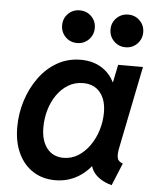

<svg xmlns="http://www.w3.org/2000/svg" viewBox="-53 -791 691 843"><g transform="rotate(5 292.0 -369.0)"><path d="M221.7 7.8Q166 7.8 124 -19Q82 -45.9 58.8 -95Q35.6 -144 35.6 -210.4Q35.6 -271 53.7 -327.6Q71.8 -384.3 105 -429.9Q138.2 -475.6 184.8 -502.2Q231.4 -528.8 288.1 -528.8Q344.2 -528.8 384.3 -502Q424.3 -475.1 441.4 -429.7L387.7 -443.4H483.9L430.2 -408.7L453.1 -521H562.5L489.7 -159.7Q483.9 -132.3 486.8 -115.2Q489.7 -98.1 511.2 -90.8L470.7 7.8Q441.9 0.5 419.7 -14.2Q397.5 -28.8 385.7 -49.1Q374 -69.3 377 -92.3L429.7 -67.4H326.7L405.3 -106.9Q371.6 -50.3 325 -21.2Q278.3 7.8 221.7 7.8ZM249.5 -93.3Q284.7 -93.3 314 -111.8Q343.3 -130.4 364.7 -161.1Q386.2 -191.9 397.7 -229.7Q409.2 -267.6 409.2 -306.6Q409.2 -362.8 382.3 -395.3Q355.5 -427.7 307.1 -427.7Q271 -427.7 241.9 -410.2Q212.9 -392.6 192.1 -362.8Q171.4 -333 160.6 -295.7Q149.9 -258.3 149.9 -218.8Q149.9 -161.1 176.3 -127.2Q202.6 -93.3 249.5 -93.3ZM478.5 -600.6Q448.2 -600.6 427.2 -621.6Q406.2 -642.6 406.2 -672.9Q406.2 -703.1 427.2 -723.9Q448.2 -744.6 478.5 -744.6Q508.8 -744.6 529.5 -723.9Q550.3 -703.1 550.3 -672.9Q550.3 -642.6 529.5 -621.6Q508.8 -600.6 478.5 -600.6ZM264.6 -600.6Q234.4 -600.6 213.6 -621.6Q192.9 -642.6 192.9 -672.9Q192.9 -703.1 213.6 -723.9Q234.4 -744.6 264.6 -744.6Q295.4 -744.6 316.2 -723.9Q336.9 -703.1 336.9 -672.9Q336.9 -642.6 316.2 -621.6Q295.4 -600.6 264.6 -600.6Z"/></g></svg>

Font: Reddit Sans SemiBold
Style: Italic
Weight: 600
Italic angle: -11.25°
Designer: Stephen Hutchings
Version: Version 1.013